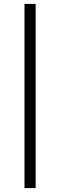

<svg xmlns="http://www.w3.org/2000/svg" viewBox="-20 -726 307 980"><path d="M162 234V-706H105V234Z"/></svg>

Font: STIX Two Math
Style: Regular
Weight: 400
Designer: Ross Mills, John Hudson & Paul Hanslow, Tiro Typeworks Ltd; with portions MicroPress Inc., with additions and correction
Foundry: Tiro Typeworks Ltd
Version: Version 2.02 b142